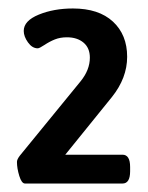

<svg xmlns="http://www.w3.org/2000/svg" viewBox="-20 -783 350 453"><path d="M20 -401Q20 -407 27 -416L170 -591Q192 -618 192 -647Q192 -670 177 -682.5Q162 -695 138 -695Q122 -695 109.5 -690Q97 -685 85 -677Q73 -669 69 -669Q56 -669 46 -683Q36 -697 36 -710Q36 -734 71.5 -748.5Q107 -763 152 -763Q213 -763 246.5 -732Q280 -701 280 -649Q280 -599 244 -554L134 -418H269Q287 -418 287 -389V-379Q287 -350 269 -350H39Q31 -350 25.5 -368Q20 -386 20 -401Z"/></svg>

Font: Asap-Bold
Style: Bold
Weight: 700
Designer: Pablo Cosgaya
Foundry: Omnibus-Type
Version: Version 2.000; ttfautohint (v1.8)